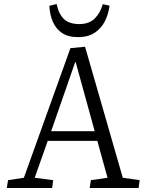

<svg xmlns="http://www.w3.org/2000/svg" viewBox="-20 -937 720 957"><path d="M404 -704 592 -51 676 -39 671 0H427L433 -39L516 -51L465 -235H218L153 -51L245 -39L240 0H14L20 -39L99 -51L331 -697ZM235 -283H452L357 -628H355ZM262 -917Q273 -866 299.5 -841.5Q326 -817 375 -817Q424 -817 452 -844.5Q480 -872 492 -916L526 -909Q521 -868 503.5 -832.5Q486 -797 453 -774.5Q420 -752 369 -752Q319 -752 288.5 -773Q258 -794 243 -829.5Q228 -865 226 -908Z"/></svg>

Font: Literata 12pt Light
Style: Italic
Weight: 300
Italic angle: -2°
Designer: Latin by Veronika Burian and Jose Scaglione. Greek by Irene Vlachou. Cyrillic by Vera Evstafieva
Foundry: TypeTogether
Version: Version 3.002